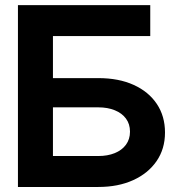

<svg xmlns="http://www.w3.org/2000/svg" viewBox="-20 -743 712 763"><path d="M577.1 -599.6V-722.7H51.3V0H370.8Q449.5 0 509 -27Q568.6 -54 602.2 -102.7Q635.7 -151.4 635.7 -216.3Q635.7 -281.5 603.1 -330.1Q570.6 -378.7 511.2 -405.6Q451.9 -432.6 370.8 -432.6H190.4V-599.6ZM370.8 -316.4Q407.7 -316.4 436 -304.9Q464.4 -293.5 480.5 -271.9Q496.6 -250.2 496.6 -219.7Q496.6 -189.7 480.5 -167.8Q464.4 -146 436 -134.5Q407.7 -123 370.8 -123H190.4V-316.4Z"/></svg>

Font: Giphurs
Style: Regular
Weight: 400
Version: Version 2.010